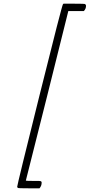

<svg xmlns="http://www.w3.org/2000/svg" viewBox="-20 -770 486 1040"><path d="M349 -706Q349 -704 235 -248.5Q121 207 120 208Q120 210 159 210H190Q202 210 204.5 214.5Q207 219 204 232Q200 244 194 250H137Q80 250 77 248Q73 244 73 242Q73 232 194.5 -255.5Q316 -743 321 -747L324 -750H381Q438 -750 441 -748Q446 -743 446 -739Q446 -722 434 -710H350Z"/></svg>

Font: KaTeX_Main
Style: Italic
Weight: 400
Version: Version 1.1; ttfautohint (v1.3)